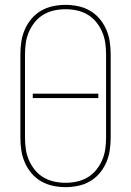

<svg xmlns="http://www.w3.org/2000/svg" viewBox="-20 -763 540 791"><path d="M250 8Q224 8 198 2.5Q172 -3 149.5 -16Q127 -29 110 -49Q93 -69 82.5 -93Q72 -117 68 -143Q64 -169 64 -195V-540Q64 -566 68 -592Q72 -618 82.5 -642Q93 -666 110 -686Q127 -706 149.5 -719Q172 -732 198 -737.5Q224 -743 250 -743Q276 -743 302 -737.5Q328 -732 350.5 -719Q373 -706 390 -686Q407 -666 417.5 -642Q428 -618 432 -592Q436 -566 436 -540V-195Q436 -169 432 -143Q428 -117 417.5 -93Q407 -69 390 -49Q373 -29 350.5 -16Q328 -3 302 2.5Q276 8 250 8ZM250 -10Q274 -10 297 -15Q320 -20 340.5 -32Q361 -44 376 -62.5Q391 -81 400.5 -102.5Q410 -124 413.5 -147.5Q417 -171 417 -195V-540Q417 -564 413.5 -587.5Q410 -611 400.5 -632.5Q391 -654 376 -672.5Q361 -691 340.5 -703Q320 -715 297 -720Q274 -725 250 -725Q226 -725 203 -720Q180 -715 159.5 -703Q139 -691 124 -672.5Q109 -654 99.5 -632.5Q90 -611 86.5 -587.5Q83 -564 83 -540V-195Q83 -171 86.5 -147.5Q90 -124 99.5 -102.5Q109 -81 124 -62.5Q139 -44 159.5 -32Q180 -20 203 -15Q226 -10 250 -10ZM115 -359V-377H385V-359Z"/></svg>

Font: Iosevka SS04 Thin
Style: Regular
Weight: 100
Monospace: yes
Designer: Belleve Invis
Foundry: Belleve Invis
Version: Version 19.0.0; ttfautohint (v1.8.4)